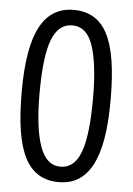

<svg xmlns="http://www.w3.org/2000/svg" viewBox="-52 -752 555 804"><g transform="rotate(5 225.0 -350.0)"><path d="M38 -350Q38 -446 50 -515Q62 -584 86 -627.5Q110 -671 145 -691.5Q180 -712 225 -712Q273 -712 308.5 -691.5Q344 -671 367 -627.5Q390 -584 401 -515Q412 -446 412 -350Q412 -253 400 -184.5Q388 -116 364 -72.5Q340 -29 305.5 -8.5Q271 12 226 12Q177 12 141.5 -9Q106 -30 83 -74Q60 -118 49 -186.5Q38 -255 38 -350ZM113 -350Q113 -207 140 -130Q167 -53 227 -53Q285 -53 311.5 -123.5Q338 -194 338 -350Q338 -492 312.5 -569.5Q287 -647 225 -647Q167 -647 140 -577Q113 -507 113 -350Z"/></g></svg>

Font: PT Sans Narrow
Style: Regular
Weight: 400
Width: 3
Designer: A.Korolkova, O.Umpeleva, V.Yefimov
Foundry: ParaType Ltd
Version: Version 2.003W OFL